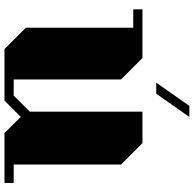

<svg xmlns="http://www.w3.org/2000/svg" viewBox="-24 -820 844 835"><g transform="rotate(90 397.5 -402.0)"><path d="M775 -40V0H558L488 -71L417 0H193L100 -93V-560H20V-600H232L325 -507V-40H395L465 -110V-600H602L695 -507V-40ZM488 -804H440L339 -660H387Z"/></g></svg>

Font: Kumar One
Style: Regular
Weight: 400
Designer: Parimal Parmar
Foundry: Indian Type Foundry
Version: Version 1.001;PS 1.001;hotconv 1.0.88;makeotf.lib2.5.647800